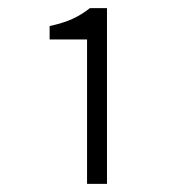

<svg xmlns="http://www.w3.org/2000/svg" viewBox="-20 -899 442 472"><path d="M194 -802H102V-835Q135 -842 158 -852.5Q181 -863 201 -879H243V-447H194Z"/></svg>

Font: SpoqaHanSans-Light
Style: Regular
Weight: 300
Designer: [Spoqa Han Sans] Dong-huui Kim \uAE40 \uB3D9 \uD718  Younghwa Kang \uAC15 \uC601 \uD654  [Noto Sans] Ryoko NISHIZUKA \u8
Foundry: Spoqa (http://www.spoqa-han-sans.com)
Version: Version 2.000